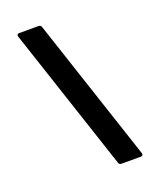

<svg xmlns="http://www.w3.org/2000/svg" viewBox="-133 -776 683 852"><g transform="rotate(-20 208.5 -350.0)"><path d="M393 -9Q393 0 383 0H291Q281 0 278 -10L54 -686Q53 -688 53 -691Q53 -700 63 -700H155Q165 -700 168 -690L392 -14Q393 -12 393 -9Z"/></g></svg>

Font: Barlow Semi Condensed SemiBold
Style: Regular
Weight: 600
Width: 4
Designer: Jeremy Tribby
Foundry: Tribby Type
Version: Version 1.408